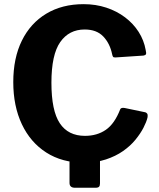

<svg xmlns="http://www.w3.org/2000/svg" viewBox="-20 -772 765 923"><path d="M340.6 130.6Q314.2 130.6 314.2 107.3V-55H460.7V109.9Q460.7 120.6 456.2 125.6Q451.7 130.6 438.9 130.6ZM382.1 -752Q440.2 -752 490.9 -735.3Q541.5 -718.6 581.3 -688.6Q621 -658.6 646.5 -618.6Q672 -578.6 680.3 -531.8Q684.2 -515.7 681.4 -511Q678.6 -506.2 669.6 -504.8L534.6 -495.8Q525.9 -495.5 523.3 -499.3Q520.7 -503.1 519 -511.4Q508.4 -563.1 476.4 -596.7Q444.4 -630.2 387 -630.2Q312 -630.2 269.6 -569.8Q227.2 -509.3 227.2 -374.4Q227.2 -239.8 267.5 -179.4Q307.7 -118.9 388.6 -118.9Q446.6 -118.9 488.7 -147.9Q530.8 -176.8 557.9 -246.6Q562.1 -256 579.6 -252.8L678.5 -232.2Q682.6 -231.2 687 -226.4Q691.4 -221.7 689 -206.6Q684 -185.7 669.6 -157.7Q655.1 -129.7 631.1 -100.3Q607.1 -70.8 571.6 -45.9Q536 -21 489 -5.5Q441.9 10 382.4 10Q278.6 10 202.4 -38.8Q126.2 -87.6 85 -174.9Q43.8 -262.3 43.8 -377.3Q43.8 -492.6 85 -576.4Q126.2 -660.3 202.3 -706.1Q278.4 -752 382.1 -752Z"/></svg>

Font: Libre Franklin Thin
Style: Regular
Weight: 100
Designer: Pablo Impallari, Rodrigo Fuenzalida, Nhung Nguyen
Foundry: Impallari Type
Version: Version 3.000